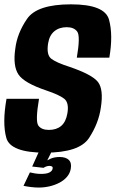

<svg xmlns="http://www.w3.org/2000/svg" viewBox="-20 -701 533 886"><path d="M159 164.5Q184 164.5 208.8 158.8Q233.5 153 254.5 142Q275.5 131 289.2 114.8Q303 98.5 306.5 78Q311.5 51 297.8 37.2Q284 23.5 255 23.5Q231.5 23.5 214 31Q196.5 38.5 186 48L181 73.5Q186.5 69.5 194 67Q201.5 64.5 208 64.5Q216.5 64.5 220.5 67.8Q224.5 71 222.5 78Q221 88 208.2 94.8Q195.5 101.5 169.5 101.5Q155 101.5 141 99.2Q127 97 118 94.5L88.5 156.5Q104.5 160 123.5 162.2Q142.5 164.5 159 164.5ZM181 73.5 217.5 0H159L128.5 67.5ZM188 3.5Q346.5 3.5 391 -64.5Q435.5 -132.5 445.5 -205.5Q458.5 -289 431.8 -323Q405 -357 301 -392.5Q240 -412 216.8 -429.8Q193.5 -447.5 202 -501Q208 -538 230.8 -556.8Q253.5 -575.5 288 -575.5Q321.5 -575.5 336.5 -555Q351.5 -534.5 334.5 -435H484.5Q502.5 -538.5 483.2 -609.8Q464 -681 307.5 -681Q151 -681 105 -614.2Q59 -547.5 50.5 -476Q39 -397 65 -357.5Q91 -318 195 -283Q252 -264 275.8 -245.8Q299.5 -227.5 291 -178Q284 -138 262.2 -119.8Q240.5 -101.5 205.5 -101.5Q171 -101.5 156.8 -121.8Q142.5 -142 160 -245H10Q-10 -132.5 9.2 -64.5Q28.5 3.5 188 3.5Z"/></svg>

Font: Anybody Condensed
Style: Bold Italic
Weight: 700
Width: 3
Italic angle: -10°
Version: Version 1.113;gftools[0.9.25]